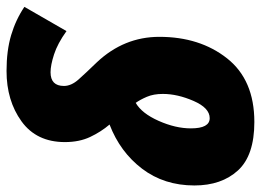

<svg xmlns="http://www.w3.org/2000/svg" viewBox="-128 -680 817 602"><g transform="rotate(90 281.0 -379.5)"><path d="M383 -569Q383 -521 359.5 -468Q336 -415 303 -396Q293 -410 284 -431Q275 -452 275 -481Q275 -527 297 -577.5Q319 -628 351 -628Q383 -628 383 -569ZM96 -470Q96 -359 176 -274Q209 -240 229.5 -217Q250 -194 250 -171Q250 -129 207 -129Q185 -129 151 -140Q117 -151 78 -179L2 -47Q42 -20 90.5 -5.5Q139 9 203 9Q296 9 361 -38Q426 -85 426 -174Q426 -219 410 -253Q394 -287 371 -314Q457 -347 509.5 -416Q562 -485 562 -580Q562 -665 515 -716.5Q468 -768 363 -768Q231 -768 163.5 -682.5Q96 -597 96 -470Z"/></g></svg>

Font: Noto Sans Display SemiCondensed Black
Style: Italic
Weight: 900
Width: 4
Designer: Monotype Design team
Foundry: Monotype Imaging Inc.
Version: 1.000